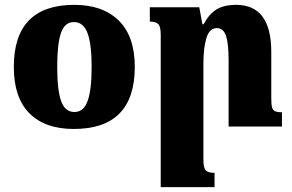

<svg xmlns="http://www.w3.org/2000/svg" viewBox="-20 -522 1203 792"><path d="M37 -246Q37 -502 287 -502Q404 -502 470 -437Q536 -372 536 -246Q536 10 284 10Q166 10 101.5 -54.5Q37 -119 37 -246ZM358 -246Q358 -340 341 -385.5Q324 -431 285 -431Q247 -431 231.5 -386Q216 -341 216 -246Q216 -151 232 -105.5Q248 -60 287 -60Q325 -60 341.5 -105.5Q358 -151 358 -246Z M1143 0H923V-273Q923 -341 912.5 -373.5Q902 -406 875 -406Q844 -406 831.5 -365.5Q819 -325 819 -257V136Q819 169 828 180Q837 191 865 191V250H643V-379Q643 -411 633.5 -422Q624 -433 598 -433V-492H802L815 -422H820Q842 -464 873 -483Q904 -502 954 -502Q1099 -502 1099 -308V-119Q1099 -92 1102 -80Q1105 -68 1114 -63.5Q1123 -59 1143 -59Z"/></svg>

Font: Noto Serif Armenian Black Narrow
Style: Regular
Weight: 900
Width: 4
Designer: Monotype Design team
Foundry: Monotype Imaging Inc.
Version: Version 1.000